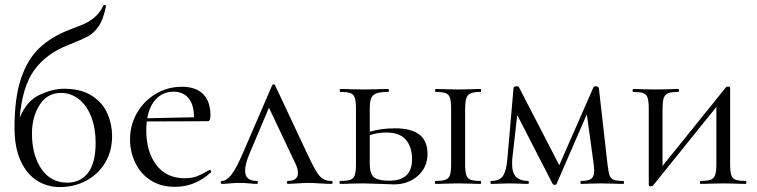

<svg xmlns="http://www.w3.org/2000/svg" viewBox="-20 -748 3080 781"><path d="M436 -195Q436 -132 407 -85Q378 -38 329.5 -12.5Q281 13 223 13Q174 13 132 -12.5Q90 -38 64.5 -92.5Q39 -147 39 -229Q39 -350 65.5 -428.5Q92 -507 140 -552.5Q188 -598 260 -626Q269 -630 304 -643Q339 -656 363 -676Q387 -696 400 -725Q401 -729 406.5 -727.5Q412 -726 411 -723Q401 -670 381.5 -641.5Q362 -613 337.5 -600Q313 -587 258 -565Q168 -530 119.5 -463Q71 -396 60 -269Q89 -339 142.5 -363Q196 -387 240 -387Q310 -387 354 -358.5Q398 -330 417 -286Q436 -242 436 -195ZM369 -167Q369 -226 351.5 -272Q334 -318 301.5 -344Q269 -370 228 -370Q172 -370 141 -321Q110 -272 110 -205Q110 -118 148 -61.5Q186 -5 254 -5Q307 -5 338 -45Q369 -85 369 -167Z M833 -57Q836 -57 838 -53Q840 -49 838 -47Q774 12 692 12Q634 12 593 -14.5Q552 -41 530.5 -85.5Q509 -130 509 -181Q509 -240 537.5 -289Q566 -338 614 -366.5Q662 -395 720 -395Q777 -395 806.5 -365Q836 -335 836 -280Q836 -267 833.5 -261Q831 -255 825 -255L577 -254Q575 -232 575 -218Q575 -131 616 -77Q657 -23 731 -23Q761 -23 781.5 -31Q802 -39 831 -56ZM579 -267 769 -271Q769 -322 747 -348.5Q725 -375 686 -375Q644 -375 616 -346.5Q588 -318 579 -267Z M1328 0Q1313 0 1281 -2Q1249 -4 1233 -4Q1219 -4 1191 -2Q1163 0 1151 0Q1147 0 1147 -6Q1147 -12 1151 -12Q1192 -12 1192 -45Q1192 -62 1181 -84L1074 -310L995 -123Q977 -81 977 -54Q977 -12 1024 -12Q1029 -12 1029 -6Q1029 0 1024 0Q1012 0 994 -2Q972 -4 955 -4Q935 -4 915 -2Q897 0 883 0Q878 0 878 -6Q878 -12 883 -12Q901 -12 921 -37Q941 -62 971 -132L1087 -401Q1089 -405 1093.5 -405Q1098 -405 1099 -401L1223 -137Q1250 -79 1264 -55Q1278 -31 1292 -21.5Q1306 -12 1328 -12Q1333 -12 1333 -6Q1333 0 1328 0Z M1719 -122Q1719 -68 1680 -33Q1641 2 1582 2Q1567 2 1525 0Q1477 -2 1457 -2L1404 -1Q1390 0 1364 0Q1361 0 1361 -6Q1361 -12 1364 -12Q1392 -12 1405.5 -17Q1419 -22 1423.5 -36.5Q1428 -51 1428 -81V-305Q1428 -335 1423.5 -349.5Q1419 -364 1406 -369Q1393 -374 1365 -374Q1362 -374 1362 -380Q1362 -386 1365 -386Q1390 -386 1404 -385L1457 -384L1515 -385Q1531 -386 1559 -386Q1562 -386 1562 -380Q1562 -374 1559 -374Q1526 -374 1510.5 -368Q1495 -362 1489.5 -347.5Q1484 -333 1484 -303V-212Q1529 -226 1587 -226Q1653 -226 1686 -200.5Q1719 -175 1719 -122ZM1935 0Q1910 0 1895 -1L1845 -2L1793 -1Q1778 0 1751 0Q1749 0 1749 -6Q1749 -12 1751 -12Q1779 -12 1792.5 -17Q1806 -22 1810.5 -36.5Q1815 -51 1815 -81V-305Q1815 -335 1810.5 -349.5Q1806 -364 1793 -369Q1780 -374 1752 -374Q1750 -374 1750 -380Q1750 -386 1752 -386Q1778 -386 1792 -385L1845 -384L1896 -385Q1911 -386 1935 -386Q1937 -386 1937 -380Q1937 -374 1935 -374Q1907 -374 1894 -368Q1881 -362 1876.5 -347.5Q1872 -333 1872 -303V-81Q1872 -51 1876.5 -36.5Q1881 -22 1894 -17Q1907 -12 1935 -12Q1937 -12 1937 -6Q1937 0 1935 0ZM1656 -100Q1656 -151 1630.5 -180Q1605 -209 1552 -209Q1516 -209 1484 -198V-81Q1484 -43 1500 -28Q1516 -13 1564 -13Q1656 -13 1656 -100Z M2516 0Q2490 0 2475 -1L2424 -2L2377 -1Q2366 0 2344 0Q2341 0 2341 -6Q2341 -12 2344 -12Q2373 -12 2385 -21Q2397 -30 2397 -55Q2397 -60 2395 -80L2367 -283L2244 0Q2243 4 2236 4Q2231 4 2228 0L2084 -280L2064 -104Q2063 -96 2063 -82Q2063 -45 2079.5 -28.5Q2096 -12 2129 -12Q2131 -12 2131 -6Q2131 0 2129 0Q2107 0 2095 -1L2054 -2L2012 -1Q2000 0 1978 0Q1975 0 1975 -6Q1975 -12 1978 -12Q2012 -12 2026 -32.5Q2040 -53 2044 -104L2069 -391Q2069 -394 2073 -395.5Q2077 -397 2082 -397Q2088 -397 2090 -395L2255 -76L2394 -393Q2395 -397 2403 -397Q2408 -397 2411.5 -395Q2415 -393 2416 -390L2451 -81Q2455 -48 2459.5 -35Q2464 -22 2476 -17Q2488 -12 2516 -12Q2518 -12 2518 -6Q2518 0 2516 0Z M3013 0Q2988 0 2974 -1L2923 -2L2869 -1Q2855 0 2830 0Q2827 0 2827 -6Q2827 -12 2830 -12Q2858 -12 2871 -17Q2884 -22 2889 -36.5Q2894 -51 2894 -81V-313L2636 7Q2633 10 2629 10Q2619 10 2619 4V-305Q2619 -335 2614.5 -349.5Q2610 -364 2597 -369Q2584 -374 2556 -374Q2553 -374 2553 -380Q2553 -386 2556 -386Q2580 -386 2593 -385L2646 -384L2704 -385Q2717 -386 2739 -386Q2742 -386 2742 -380Q2742 -374 2739 -374Q2711 -374 2698 -369Q2685 -364 2680 -349.5Q2675 -335 2675 -305V-73L2933 -393Q2936 -396 2940 -396Q2950 -396 2950 -390V-81Q2950 -51 2954.5 -36.5Q2959 -22 2972 -17Q2985 -12 3013 -12Q3016 -12 3016 -6Q3016 0 3013 0Z"/></svg>

Font: Cormorant Garamond
Style: Regular
Weight: 400
Designer: Christian Thalmann (Catharsis Fonts)
Version: Version 3.000